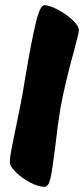

<svg xmlns="http://www.w3.org/2000/svg" viewBox="-20 -720 324 740"><path d="M18 -94Q17 -110 27.5 -161.5Q38 -213 41 -228Q45 -248 56 -301.5Q67 -355 74 -401L82 -448Q101 -560 117.5 -630Q134 -700 151 -700Q170 -700 202.5 -683Q235 -666 259.5 -643Q284 -620 284 -603Q284 -594 265 -523Q230 -397 213 -303Q203 -244 192 -148Q182 -66 174.5 -33Q167 0 151 0Q128 0 96.5 -16.5Q65 -33 41.5 -56Q18 -79 18 -94Z"/></svg>

Font: Mogra
Style: Regular
Weight: 400
Designer: Lipi Raval
Foundry: Lipi Raval
Version: Version 1.002;PS 1.002;hotconv 1.0.88;makeotf.lib2.5.647800;